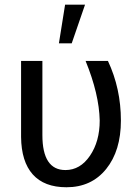

<svg xmlns="http://www.w3.org/2000/svg" viewBox="-20 -788 585 818"><path d="M160.6 -528.3H69.8V-204.6C70.5 -134.6 87.1 -81.4 119.6 -44.9C152.2 -8.5 200 9.8 263.2 9.8C334.1 9.8 390.5 -16.2 432.4 -68.1C474.2 -120 495.1 -188.8 495.1 -274.4C495.1 -365.2 476.7 -449.9 439.9 -528.3H344.7C383.1 -434.2 403.2 -349.6 404.8 -274.4C404.8 -215.2 391 -165.2 363.3 -124.5C335.6 -83.8 300.8 -63.5 258.8 -63.5C193.4 -63.5 160.6 -113.1 160.6 -212.4ZM257.3 -768.1 231 -603.5H285.6L342.3 -768.1Z"/></svg>

Font: Roboto1
Style: rg
Weight: 400
Designer: Google
Version: Version 2.137; 2017